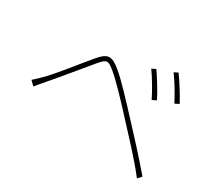

<svg xmlns="http://www.w3.org/2000/svg" viewBox="-125 -943 1250 1125"><g transform="rotate(30 500.0 -380.5)"><path d="M673 -663 646 -650C675 -611 720 -534 740 -492L768 -506C744 -555 695 -632 673 -663ZM796 -710 770 -697C800 -658 845 -582 866 -540L894 -554C869 -602 819 -680 796 -710ZM71 -242 100 -214C113 -229 133 -255 151 -275C201 -331 298 -452 354 -518C394 -565 404 -567 452 -528C502 -487 584 -400 658 -319C728 -242 820 -148 895 -51L918 -76C844 -164 747 -268 680 -340C614 -411 525 -508 471 -551C408 -602 380 -595 333 -540C276 -473 180 -349 130 -298C108 -276 93 -261 71 -242Z"/></g></svg>

Font: Noto Sans CJK JP Thin
Style: Regular
Weight: 250
Designer: Ryoko NISHIZUKA (kana & ideographs); Paul D. Hunt (Latin, Greek & Cyrillic); Wenlong ZHANG (bopomofo); Sandoll Communica
Foundry: Adobe Systems Incorporated
Version: Version 1.004;PS 1.004;hotconv 1.0.82;makeotf.lib2.5.63406